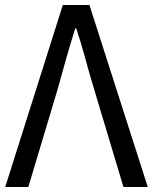

<svg xmlns="http://www.w3.org/2000/svg" viewBox="-20 -753 615 773"><path d="M233 -733H340L575 0H477L358 -397Q338 -463 323 -519Q308 -575 287 -639H283Q263 -575 247 -519Q231 -463 213 -397L94 0H1Z"/></svg>

Font: Kinto Sans
Style: Regular
Weight: 400
Designer: Authors: Ryoko NISHIZUKA  (kana & ideographs); Paul D. Hunt (Latin, Greek & Cyrillic); Wenlong ZHANG  (bopomofo); Sandol
Foundry: Adobe Systems Incorporated, ookami Inc.
Version: Version 0.001